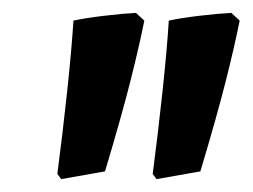

<svg xmlns="http://www.w3.org/2000/svg" viewBox="-20 -686 392 298"><path d="M75 -408 69 -416Q77 -477 84 -542Q91 -607 94 -654Q112 -658 141.5 -661.5Q171 -665 191 -666L204 -654Q196 -614 182.5 -560.5Q169 -507 143 -420ZM223 -408 217 -416Q225 -477 232 -542Q239 -607 242 -654Q260 -658 289.5 -661.5Q319 -665 339 -666L352 -654Q344 -614 330.5 -560.5Q317 -507 291 -420Z"/></svg>

Font: Albura ExtraBold
Style: Italic
Weight: 758
Italic angle: -7°
Designer: Mercedes Jáuregui
Foundry: Omnibus-Type Team
Version: Version 1.000; ttfautohint (v1.8.3)